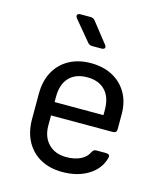

<svg xmlns="http://www.w3.org/2000/svg" viewBox="-117 -874 834 972"><g transform="rotate(15 300.0 -387.5)"><path d="M300 10Q235 10 186.5 -16.5Q138 -43 111 -92.5Q84 -142 84 -210V-340Q84 -409 111 -458Q138 -507 186.5 -533.5Q235 -560 300 -560Q365 -560 413.5 -534Q462 -508 489 -461Q516 -414 516 -350V-272Q516 -252 496 -252H172V-200Q172 -139 207 -103.5Q242 -68 300 -68Q344 -68 374.5 -83Q405 -98 417 -124Q421 -132 426 -136Q431 -140 439 -140H490Q501 -140 506 -135Q511 -130 509 -122Q494 -61 437.5 -25.5Q381 10 300 10ZM428 -313V-350Q428 -415 394.5 -450.5Q361 -486 300 -486Q239 -486 205.5 -450.5Q172 -415 172 -350V-322H435ZM282 -645Q267 -645 258 -657L172 -760Q164 -771 167.5 -778Q171 -785 184 -785H237Q252 -785 261 -773L343 -669Q351 -659 347.5 -652Q344 -645 331 -645Z"/></g></svg>

Font: Pitagon Sans Mono
Style: Regular
Weight: 400
Monospace: yes
Designer: Travis Tran
Foundry: Pitagon
Version: Version 1.001;gftools[0.9.26]